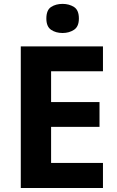

<svg xmlns="http://www.w3.org/2000/svg" viewBox="-20 -948 592 968"><path d="M499.1 0H84.8V-714H499.1V-588.6H237.6V-433.4H481.7V-308.4H237.6V-126.6H499.1ZM295.6 -928.4Q328.4 -928.4 353.1 -912.8Q377.7 -897.2 377.7 -854.7Q377.7 -813.9 353.1 -797.8Q328.4 -781.6 295.6 -781.6Q261.4 -781.6 237.6 -797.8Q213.7 -813.9 213.7 -854.7Q213.7 -897.2 237.6 -912.8Q261.4 -928.4 295.6 -928.4Z"/></svg>

Font: Noto Sans Meetei Mayek
Style: Regular
Weight: 400
Designer: Monotype Design Team and Neelakash Kshetrimayum
Foundry: Monotype Imaging Inc.
Version: Version 2.002